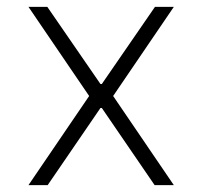

<svg xmlns="http://www.w3.org/2000/svg" viewBox="-20 -540 590 560"><path d="M63 0 240 -260 63 -520H118L273 -295H277L432 -520H487L310 -260L487 0H431L277 -225H273L119 0Z"/></svg>

Font: M PLUS Code Latin SemiExpanded Light
Style: Regular
Weight: 300
Width: 6
Designer: Coji Morishita
Foundry: UNDERFOREST DESIGN
Version: Version 1.002; ttfautohint (v1.8.3)